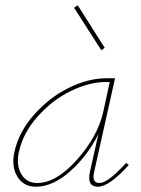

<svg xmlns="http://www.w3.org/2000/svg" viewBox="-20 -703 535 726"><path d="M376 -522 363 -513 260 -674 274 -683ZM457 -87 467 -79Q393 3 350 3Q308 3 320 -53L352 -196Q312 -115 246 -56Q180 3 116 3Q69 3 46 -34.5Q23 -72 34 -126Q50 -203 108.5 -269Q167 -335 240.5 -371Q314 -407 382 -407H415L336 -53Q326 -11 356 -11Q388 -11 457 -87ZM120 -11Q193 -11 271 -99Q349 -187 370 -278L395 -393H381Q318 -393 248 -359Q178 -325 122 -262Q66 -199 51 -126Q41 -77 61 -44Q81 -11 120 -11Z"/></svg>

Font: EauTest Thin
Style: Italic
Weight: 250
Italic angle: -12°
Designer: Christian Thalmann (Catharsis Fonts)
Version: Version 0.001;PS 000.001;hotconv 1.0.88;makeotf.lib2.5.64775